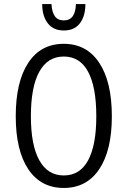

<svg xmlns="http://www.w3.org/2000/svg" viewBox="-20 -921 631 951"><path d="M296 10Q182 10 120 -83Q58 -176 58 -345Q58 -516 120 -610Q182 -704 296 -704Q409 -704 471.5 -610Q534 -516 534 -345Q534 -176 471.5 -83Q409 10 296 10ZM296 -52Q376 -52 416.5 -127Q457 -202 457 -345Q457 -490 416.5 -565.5Q376 -641 296 -641Q216 -641 174.5 -565.5Q133 -490 133 -345Q133 -203 174.5 -127.5Q216 -52 296 -52ZM296 -770Q244 -770 216.5 -806Q189 -842 189 -901H235Q237 -862 251.5 -841Q266 -820 296 -820Q326 -820 340.5 -841Q355 -862 356 -901H403Q403 -842 376 -806Q349 -770 296 -770Z"/></svg>

Font: Ubuntu Sans Condensed
Style: Regular
Weight: 400
Width: 3
Designer: Dalton Maag Ltd
Foundry: Dalton Maag Ltd
Version: Version 1.006; ttfautohint (v1.8.4.7-5d5b)